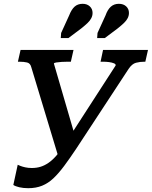

<svg xmlns="http://www.w3.org/2000/svg" viewBox="-20 -972 797 1008"><path d="M380 -191Q346 -140 317 -101Q288 -62 260.5 -36Q233 -10 201 3Q169 16 128 16Q102 16 81 11Q60 6 50 -1L73 -107Q77 -105 87 -101Q97 -97 112.5 -93.5Q128 -90 147 -90Q172 -90 193 -96.5Q214 -103 234.5 -117Q255 -131 276 -155Q297 -179 320 -215L587 -628Q589 -635 578.5 -639.5Q568 -644 552.5 -646Q537 -648 522 -648H508L521 -710H757L743 -648H738Q715 -648 694 -642.5Q673 -637 655 -610ZM377 -247 290 -137 144 -620Q139 -640 122 -644Q105 -648 82 -648H74L88 -710H366L352 -648H335Q320 -648 303.5 -647Q287 -646 275 -644Q263 -642 263 -638ZM343 -891Q355 -922 371.5 -937Q388 -952 414 -952Q437 -952 451.5 -938.5Q466 -925 466 -904Q466 -890 459.5 -877Q453 -864 440 -851.5Q427 -839 407 -823L339 -772H299L301 -799ZM534 -891Q545 -922 562 -937Q579 -952 604 -952Q628 -952 642.5 -938.5Q657 -925 657 -904Q657 -890 650.5 -877Q644 -864 631 -851.5Q618 -839 598 -823L530 -772H490L492 -799Z"/></svg>

Font: Roboto Serif Medium
Style: Italic
Weight: 500
Italic angle: -10°
Designer: Greg Gazdowicz
Foundry: Commercial Type
Version: Version 1.008